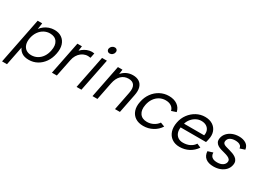

<svg xmlns="http://www.w3.org/2000/svg" viewBox="-39 -1520 3447 2536"><g transform="rotate(30 1684.5 -252.5)"><path d="M114 -101 122 -102 62 200H-13L126 -500H195L182 -407Q203 -435 232.5 -457.5Q262 -480 300 -493.5Q338 -507 383 -507Q448 -507 493.5 -475.5Q539 -444 557.5 -386.5Q576 -329 560 -250Q545 -172 505 -114.5Q465 -57 407 -25Q349 7 280 7Q209 7 168 -24Q127 -55 114 -101ZM479 -250Q497 -336 462.5 -386.5Q428 -437 353 -437Q306 -437 264.5 -415Q223 -393 193 -351Q163 -309 151 -250Q140 -192 153 -150Q166 -108 198.5 -85.5Q231 -63 278 -63Q328 -63 369.5 -86Q411 -109 439.5 -151Q468 -193 479 -250Z M732 -500H801L791 -427Q816 -454 848.5 -473Q881 -492 917 -499.5Q953 -507 990 -500L975 -425Q935 -433 900 -425Q865 -417 836.5 -395Q808 -373 788 -339.5Q768 -306 760 -262L707 0H632Z M1108 -500H1182L1082 0H1008ZM1165 -600Q1143 -600 1130.5 -615Q1118 -630 1122 -652Q1127 -675 1145.5 -690Q1164 -705 1186 -705Q1208 -705 1220 -690Q1232 -675 1227 -652Q1223 -630 1205 -615Q1187 -600 1165 -600Z M1350 -500H1419L1410 -429Q1441 -466 1484 -486.5Q1527 -507 1579 -507Q1636 -507 1674 -482.5Q1712 -458 1726.5 -409.5Q1741 -361 1726 -288L1669 0H1594L1649 -279Q1665 -357 1639.5 -397.5Q1614 -438 1551 -438Q1486 -438 1441 -395Q1396 -352 1379 -268L1326 0H1251Z M2026 7Q1953 7 1904.5 -25Q1856 -57 1836.5 -114.5Q1817 -172 1833 -248Q1848 -325 1890.5 -383.5Q1933 -442 1994.5 -474.5Q2056 -507 2128 -507Q2205 -507 2256 -471.5Q2307 -436 2320 -373L2247 -349Q2239 -389 2204.5 -412.5Q2170 -436 2118 -436Q2067 -436 2025 -413Q1983 -390 1954 -348Q1925 -306 1914 -249Q1897 -165 1932 -114.5Q1967 -64 2042 -64Q2093 -64 2137.5 -87Q2182 -110 2209 -149L2272 -125Q2233 -63 2167.5 -28Q2102 7 2026 7Z M2579 7Q2509 7 2461 -27Q2413 -61 2394 -120Q2375 -179 2390 -255Q2404 -328 2446.5 -385Q2489 -442 2549.5 -474.5Q2610 -507 2679 -507Q2747 -507 2794.5 -477Q2842 -447 2861.5 -394Q2881 -341 2865 -273Q2863 -262 2860 -250Q2857 -238 2853 -224H2466Q2459 -177 2472.5 -141Q2486 -105 2516.5 -84.5Q2547 -64 2591 -64Q2649 -64 2694 -86Q2739 -108 2765 -149L2825 -123Q2783 -60 2719 -26.5Q2655 7 2579 7ZM2787 -289Q2796 -332 2783 -365Q2770 -398 2739 -417Q2708 -436 2662 -436Q2622 -436 2585 -417Q2548 -398 2520 -364.5Q2492 -331 2480 -289Z M3006 -153Q3006 -123 3018 -103.5Q3030 -84 3053.5 -74Q3077 -64 3111 -64Q3164 -64 3195.5 -84.5Q3227 -105 3233 -136Q3238 -162 3225 -178Q3212 -194 3187 -204.5Q3162 -215 3131 -223Q3106 -229 3077.5 -237.5Q3049 -246 3025 -261Q3001 -276 2989 -300Q2977 -324 2984 -363Q2993 -406 3023 -438.5Q3053 -471 3098 -489Q3143 -507 3197 -507Q3259 -507 3302.5 -480Q3346 -453 3353 -396L3278 -372Q3276 -398 3260.5 -412Q3245 -426 3223.5 -431Q3202 -436 3180 -436Q3135 -436 3104 -418.5Q3073 -401 3066 -366Q3062 -347 3068.5 -334.5Q3075 -322 3090 -314Q3105 -306 3125.5 -300.5Q3146 -295 3170 -288Q3198 -281 3226 -270.5Q3254 -260 3277 -243.5Q3300 -227 3311 -201.5Q3322 -176 3314 -138Q3305 -94 3275 -61.5Q3245 -29 3199 -11Q3153 7 3097 7Q3020 7 2976.5 -27.5Q2933 -62 2929 -129Z"/></g></svg>

Font: Albert Sans
Style: Italic
Weight: 400
Italic angle: -11.25°
Designer: Andreas Rasmussen
Foundry: a.Foundry
Version: Version 1.025